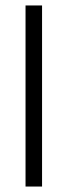

<svg xmlns="http://www.w3.org/2000/svg" viewBox="-20 -683 248 703"><path d="M73.5 0V-663H134V0Z"/></svg>

Font: Anek Latin Medium Light
Style: Regular
Weight: 300
Version: Version 1.003